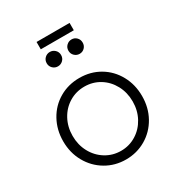

<svg xmlns="http://www.w3.org/2000/svg" viewBox="-199 -987 1058 1133"><g transform="rotate(-30 329.5 -420.5)"><path d="M61 -266Q61 -344 96 -407.5Q131 -471 192.5 -507Q254 -543 330 -543Q406 -543 467 -507Q528 -471 563 -407.5Q598 -344 598 -266Q598 -187 562.5 -123.5Q527 -60 465.5 -24Q404 12 330 12Q255 12 193.5 -24.5Q132 -61 96.5 -124.5Q61 -188 61 -266ZM330 -47Q386 -47 433 -76Q480 -105 507 -155Q534 -205 534 -266Q534 -327 507 -377Q480 -427 433.5 -455.5Q387 -484 330 -484Q273 -484 226 -455.5Q179 -427 152 -377Q125 -327 125 -266Q125 -205 152 -155Q179 -105 226 -76Q273 -47 330 -47ZM207 -714Q207 -735 221.5 -749Q236 -763 256 -763Q276 -763 290.5 -749Q305 -735 305 -714Q305 -693 290.5 -679Q276 -665 256 -665Q236 -665 221.5 -679Q207 -693 207 -714ZM218 -853H443V-803H218ZM404 -763Q424 -763 438 -749Q452 -735 452 -714Q452 -693 438 -679Q424 -665 404 -665Q384 -665 369.5 -679Q355 -693 355 -714Q355 -735 369.5 -749Q384 -763 404 -763Z"/></g></svg>

Font: Evergrow Sans
Style: Light
Weight: 300
Foundry: 10Web
Version: Version 1.000